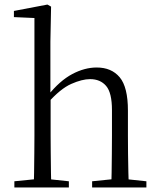

<svg xmlns="http://www.w3.org/2000/svg" viewBox="-20 -822 697 842"><path d="M43 0V-27L153 -38H178L282 -27V0ZM128 0Q129 -24 129.5 -65Q130 -106 130.5 -150Q131 -194 131 -227V-743L41 -747V-774L188 -802L204 -793L201 -639V-405L202 -393V-227Q202 -194 202.5 -150Q203 -106 203.5 -65Q204 -24 205 0ZM384 0V-27L492 -38H518L622 -27V0ZM468 0Q469 -24 469.5 -64.5Q470 -105 470.5 -149Q471 -193 471 -227V-339Q471 -415 445.5 -445Q420 -475 375 -475Q340 -475 292.5 -454Q245 -433 189 -370L172 -403H190Q242 -468 296.5 -497Q351 -526 404 -526Q469 -526 505 -483Q541 -440 541 -337V-227Q541 -193 541.5 -149Q542 -105 543 -64.5Q544 -24 545 0Z"/></svg>

Font: Noto Serif KR ExtraLight Light
Style: Regular
Weight: 300
Version: Version 2.003-H1;hotconv 1.1.1;makeotfexe 2.6.0